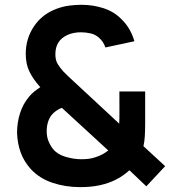

<svg xmlns="http://www.w3.org/2000/svg" viewBox="-20 -753 708 788"><path d="M308.7 15Q248.6 15 195.3 -2.8Q142 -20.7 106.3 -59.2Q77.9 -90.8 64.7 -127.8Q51.5 -164.9 50 -207.5Q49.9 -249.2 62.1 -288Q74.3 -326.8 100 -357Q110 -369 121.7 -378.2Q133.4 -387.4 145.3 -395.2Q115.8 -428.2 100.7 -459.2Q85.7 -490.2 85.7 -531.8Q85.7 -594.9 119.5 -645Q153.4 -695.2 212 -716.8Q237.5 -726.5 263.7 -729.9Q289.9 -733.3 314.8 -733.3Q362.1 -733.3 405.6 -719.1Q449.1 -704.9 479.7 -673Q498.9 -654.3 512 -631Q525 -607.8 531.5 -583.7L412.5 -558.2Q405.3 -580.7 388 -596.5Q372.8 -611.1 352.3 -615.8Q331.9 -620.5 312.2 -620.5Q280.2 -620.5 255.3 -608.8Q231 -597.2 219.2 -577.9Q207.3 -558.5 207.3 -530.5Q207.3 -505.6 216.6 -490.5Q225.8 -475.5 239.7 -460Q248.8 -450.2 261.7 -438.2Q274.7 -426.2 288.7 -413.2L469.3 -245.5Q469.8 -255.3 470 -267.3Q470.2 -279.2 470.2 -289.7L470 -377.5H575.8V-247.2Q575.8 -220 574.4 -194.8Q572.9 -169.6 568.7 -153.2L657.8 -71L580.5 11.7L511.2 -54.3Q485.6 -30.6 455.1 -15.5Q424.7 -0.3 393.7 6.2Q371.1 11.4 350.5 13.2Q329.8 15 308.7 15ZM313.3 -99.5Q329.1 -99.5 342.8 -101.1Q356.4 -102.8 369.5 -107Q388.1 -112.8 401.3 -120.1Q414.5 -127.5 424.3 -135.5L233.8 -310.5Q220.8 -305.5 210 -297.8Q199.2 -290.2 191.5 -280.7Q181.8 -267.9 176.7 -251.1Q171.6 -234.3 171.7 -214.3Q171.8 -191.4 179 -173.8Q186.2 -156.1 197.3 -141.8Q215.6 -119.2 249.1 -109.4Q282.7 -99.5 313.3 -99.5Z"/></svg>

Font: Manrope Variable Light
Style: Regular
Weight: 200
Designer: Mikhail Sharanda
Foundry: Mikhail Sharanda
Version: Version 4.505